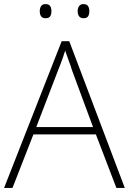

<svg xmlns="http://www.w3.org/2000/svg" viewBox="-20 -917 630 937"><path d="M0 0 281 -716H318L589 0H548L448 -261H143L41 0ZM157 -297H434L330 -578Q327 -590 321.5 -604.5Q316 -619 310 -636Q304 -653 298 -670Q293 -654 287.5 -637.5Q282 -621 276 -606Q270 -591 265 -578ZM174 -863Q174 -877 180.5 -887Q187 -897 202 -897Q219 -897 225 -887Q231 -877 231 -863Q231 -847 225 -837.5Q219 -828 202 -828Q187 -828 180.5 -837.5Q174 -847 174 -863ZM359 -863Q359 -877 366 -887Q373 -897 387 -897Q404 -897 410 -887Q416 -877 416 -863Q416 -847 410 -837.5Q404 -828 387 -828Q373 -828 366 -837.5Q359 -847 359 -863Z"/></svg>

Font: Noto Sans Symbols ExtraLight
Style: Regular
Weight: 250
Version: Version 2.002